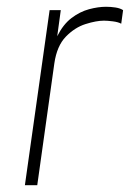

<svg xmlns="http://www.w3.org/2000/svg" viewBox="-20 -547 392 567"><path d="M53.5 0 126.5 -517H159.5L149 -440Q166.5 -475 191.2 -493.8Q216 -512.5 243 -519.8Q270 -527 293 -527Q307.5 -527 321.5 -524.8Q335.5 -522.5 343.5 -517L338 -477Q329 -482 313 -484Q297 -486 287 -486Q264.5 -486 232.8 -476Q201 -466 174.5 -438.8Q148 -411.5 140.5 -360L90 0Z"/></svg>

Font: Public Sans Thin Thin
Style: Italic
Weight: 250
Italic angle: -8°
Version: Version 2.001